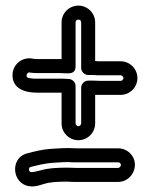

<svg xmlns="http://www.w3.org/2000/svg" viewBox="-20 -629 536 686"><path d="M222 -30C190 -30 154 -29 124 -20C100 -14 92 -13 88 -15C86 -16 84 -18 84 -21C82 -31 88 -32 92 -33C115 -39 141 -45 164 -47C186 -48 203 -50 223 -50C236 -49 244 -49 253 -49H402C408 -49 412 -44 412 -40C412 -34 406 -29 402 -29H253C242 -29 232 -30 222 -30ZM224 -100C200 -100 180 -98 160 -97C130 -95 104 -88 81 -82C24 -71 21 1 60 27C91 47 122 32 138 28C160 21 188 20 221 20C231 21 244 21 253 21H402C436 21 462 -8 462 -40C462 -74 434 -99 402 -99H253C243 -99 233 -100 224 -100ZM312 -341H295C280 -341 270 -327 270 -316V-188C270 -183 265 -178 260 -178C255 -178 250 -183 250 -188V-322C250 -337 236 -347 225 -347H221C209 -348 203 -348 194 -348H109H100C74 -350 75 -354 75 -361C76 -366 81 -371 85 -370C91 -369 101 -368 109 -368H194C219 -368 250 -359 250 -392V-549C250 -555 254 -559 260 -559C266 -559 270 -555 270 -549V-386C270 -371 284 -361 295 -361H313C325 -360 334 -360 341 -360H411C416 -360 421 -355 421 -350C421 -345 416 -340 411 -340H341C331 -340 322 -341 312 -341ZM200 -549V-418H194H109C105 -418 99 -419 93 -420C57 -425 28 -398 25 -367C20 -312 71 -298 109 -298H194H200V-188C200 -155 227 -128 260 -128C293 -128 320 -155 320 -188V-290H341H411C444 -290 471 -317 471 -350C471 -383 444 -410 411 -410H341C335 -410 329 -410 320 -411V-549C320 -583 292 -609 260 -609C228 -609 200 -583 200 -549Z"/></svg>

Font: Electronic
Style: Outline
Weight: 700
Version: Version 1.011